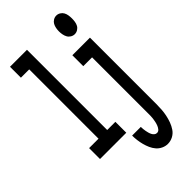

<svg xmlns="http://www.w3.org/2000/svg" viewBox="-297 -818 1095 1095"><g transform="rotate(-45 250.0 -271.0)"><path d="M12 0V-88H88V-647H21V-735H158V-88H224V0ZM414 -605Q401 -605 389.5 -612Q378 -619 372 -630Q366 -641 363.5 -654Q361 -667 361 -680Q361 -693 363.5 -706Q366 -719 372 -730Q378 -741 389.5 -748Q401 -755 414 -755Q427 -755 438.5 -748Q450 -741 456 -730Q462 -719 464 -706Q466 -693 466 -680Q466 -667 464 -654Q462 -641 456 -630Q450 -619 438.5 -612Q427 -605 414 -605ZM347 213Q328 213 310 204.5Q292 196 279.5 181.5Q267 167 259 149Q251 131 246 112Q241 93 238.5 73.5Q236 54 236 35H306Q306 44 307 53Q308 62 309.5 70.5Q311 79 313.5 88Q316 97 320 105Q324 113 331 119Q338 125 347 125Q359 125 366.5 115.5Q374 106 378 95.5Q382 85 384.5 73.5Q387 62 388.5 50.5Q390 39 390 27.5Q390 16 390 5V-442H319V-530H461V5Q461 27 459.5 49Q458 71 453.5 92.5Q449 114 441.5 134.5Q434 155 421.5 173.5Q409 192 389 202.5Q369 213 347 213Z"/></g></svg>

Font: Iosevka Slab Semibold
Style: Regular
Weight: 600
Monospace: yes
Designer: Belleve Invis
Foundry: Belleve Invis
Version: Version 11.1.1; ttfautohint (v1.8.3)